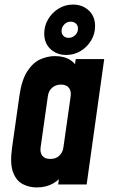

<svg xmlns="http://www.w3.org/2000/svg" viewBox="-20 -809 498 842"><path d="M141 13Q108.5 13 80 -1.5Q51.5 -16 37.2 -53.8Q23 -91.5 33 -162L65 -388Q75 -458.5 99.8 -496.5Q124.5 -534.5 156.8 -548.8Q189 -563 221 -563Q262.5 -563 289.2 -545.2Q316 -527.5 327 -495L301 -466L312 -550H437L360 0H235L247 -84L265 -55Q245 -23 213.8 -5Q182.5 13 141 13ZM200.5 -112Q225.5 -112 240.2 -126.2Q255 -140.5 258 -162L290 -388Q293 -410 282 -424Q271 -438 247 -438Q225 -438 209.2 -424.8Q193.5 -411.5 190 -388L158 -162Q155 -140.5 165.5 -126.2Q176 -112 200.5 -112ZM270.5 -568Q229.5 -568 201.8 -593.5Q174 -619 174 -662Q174 -695.5 191 -724.5Q208 -753.5 236.8 -771.2Q265.5 -789 300 -789Q341.5 -789 369.2 -763.2Q397 -737.5 397 -694Q397 -660.5 379.8 -631.8Q362.5 -603 334 -585.5Q305.5 -568 270.5 -568ZM281 -643Q297.5 -643 309.8 -655Q322 -667 322 -683.5Q322 -697.5 312.8 -705.8Q303.5 -714 290 -714Q273.5 -714 261.8 -701.8Q250 -689.5 250 -673Q250 -659.5 258.8 -651.2Q267.5 -643 281 -643Z"/></svg>

Font: Mohave Light
Style: Bold Italic
Weight: 700
Italic angle: -8°
Version: Version 2.003